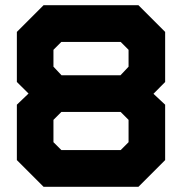

<svg xmlns="http://www.w3.org/2000/svg" viewBox="-20 -720 702 740"><path d="M148 0 45 -103V-316.5L90 -359.5L45 -404V-597L148 -700H513.5L616.5 -597V-404L571.5 -358.5L616.5 -316.5V-103L513.5 0ZM217 -430H444.5L475.5 -463V-528L445 -558.5H216.5L186 -528V-463ZM216.5 -141.5H445L475.5 -172V-258L445 -288.5H216.5L186 -258V-172Z"/></svg>

Font: Tourney Expanded Black
Style: Regular
Weight: 900
Width: 7
Designer: Tyler Finck
Foundry: Etcetera Type Co
Version: Version 1.010; ttfautohint (v1.8.3)